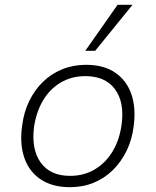

<svg xmlns="http://www.w3.org/2000/svg" viewBox="-20 -769 646 797"><path d="M270 8Q198 8 149.5 -24Q101 -56 81 -114Q61 -172 72 -248Q79 -304 101.5 -350Q124 -396 158.5 -429.5Q193 -463 238.5 -481.5Q284 -500 337 -500Q410 -500 457.5 -468Q505 -436 525 -379Q545 -322 535 -246Q528 -189 505.5 -143Q483 -97 448.5 -63Q414 -29 369 -10.5Q324 8 270 8ZM271 -39Q329 -39 374.5 -66.5Q420 -94 448.5 -142.5Q477 -191 485 -254Q497 -345 457 -399Q417 -453 334 -453Q277 -453 231.5 -426Q186 -399 158 -351Q130 -303 121 -240Q110 -148 149.5 -93.5Q189 -39 271 -39ZM334 -558 468 -749H530L375 -558Z"/></svg>

Font: Nunito Sans 7pt ExtraLight
Style: Italic
Weight: 250
Italic angle: -9°
Designer: Vernon Adams
Foundry: Vernon Adams
Version: Version 3.101;gftools[0.9.27]